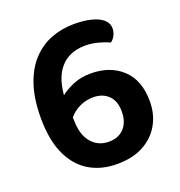

<svg xmlns="http://www.w3.org/2000/svg" viewBox="-121 -745 808 862"><g transform="rotate(-20 283.0 -313.5)"><path d="M482.4 -564.3Q482.4 -547.4 473.9 -531.3Q465.4 -515.2 453.4 -507.5Q428.1 -519.2 398.5 -526.7Q368.8 -534.2 339.1 -534.2Q292.7 -534.2 257.3 -514.7Q221.9 -495.1 200.7 -456Q179.5 -416.8 174.5 -356.9Q194.9 -374.3 233.1 -391.2Q271.3 -408.1 319.8 -408.1Q412.4 -408.1 470 -354.6Q527.7 -301.2 527.7 -199.9Q527.7 -138.5 500.2 -89.9Q472.7 -41.3 420.8 -13.1Q368.8 15 294.3 15Q218.4 15 161.6 -19.3Q104.8 -53.6 73.3 -122.7Q41.8 -191.9 41.8 -296.2Q41.8 -387.3 64 -453.1Q86.1 -518.9 125.1 -560.7Q164.1 -602.5 215.6 -622.5Q267 -642.4 325.9 -642.4Q372.5 -642.4 407.8 -633.5Q443 -624.5 462.7 -607.4Q482.4 -590.2 482.4 -564.3ZM294.3 -91.9Q340.4 -91.9 367 -121.1Q393.6 -150.4 393.6 -200.2Q393.6 -250.4 366.2 -277.1Q338.7 -303.8 294.3 -303.8Q258.1 -303.8 226.8 -288.3Q195.5 -272.7 177.5 -248.9L178.5 -238.1Q178.5 -167.9 210.2 -129.9Q242 -91.9 294.3 -91.9Z"/></g></svg>

Font: Baloo Tamma 2
Style: Regular
Weight: 400
Designer: Divya Kowshik, Shuchita Grover and Ek Type
Foundry: Ek Type
Version: Version 1.700